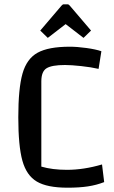

<svg xmlns="http://www.w3.org/2000/svg" viewBox="-20 -857 529 892"><path d="M65 0ZM294 15Q199 15 151 -13.5Q103 -42 84 -110.5Q65 -179 65 -312Q65 -446 84.5 -515Q104 -584 154.5 -612Q205 -640 304 -640Q338 -640 381.5 -634Q425 -628 451 -619L438 -537Q403 -545 357 -550Q311 -555 282 -555Q221 -555 196.5 -540Q172 -525 172 -479V-83Q223 -68 291 -68Q369 -68 454 -93L464 -11Q428 3 388 9Q348 15 294 15ZM167 -715 266 -831Q271 -837 276 -837H294Q299 -837 304 -831L403 -715L368 -681L285 -745L202 -681Z"/></svg>

Font: Changa
Style: Regular
Weight: 400
Designer: Eduardo Rodriguez Tunni
Foundry: Eduardo Rodriguez Tunni
Version: Version 2.002; ttfautohint (v1.5.10-5e6f)